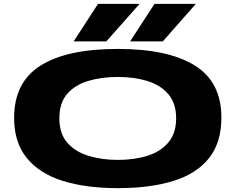

<svg xmlns="http://www.w3.org/2000/svg" viewBox="-20 -963 1217 993"><path d="M590 10Q423 10 303 -28Q183 -66 118 -146.5Q53 -227 53 -353Q53 -538 190 -624Q327 -710 589 -710Q849 -710 987 -624.5Q1125 -539 1125 -355Q1125 -225 1060.5 -144.5Q996 -64 876 -27Q756 10 590 10ZM589 -136Q675 -136 743 -157.5Q811 -179 851 -226.5Q891 -274 891 -351Q891 -428 851.5 -475Q812 -522 743.5 -543.5Q675 -565 589 -565Q505 -565 436.5 -544.5Q368 -524 327.5 -477.5Q287 -431 287 -351Q287 -272 328 -225Q369 -178 438 -157Q507 -136 589 -136ZM653 -749 779 -943H993L822 -749ZM361 -749 487 -943H702L530 -749Z"/></svg>

Font: Georama ExtraExtended
Style: Bold
Weight: 700
Width: 8
Designer: Jean-Baptiste Levee
Foundry: Production Type
Version: Version 1.000